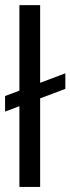

<svg xmlns="http://www.w3.org/2000/svg" viewBox="-21 -739 278 759"><path d="M237.3 -449.2V-387.7L-1 -297.9V-359.4ZM137.7 -718.8V0H55.7V-718.8Z"/></svg>

Font: Inter Display V
Style: Regular
Weight: 400
Designer: Rasmus Andersson
Foundry: rsms
Version: Version 3.015;git-src